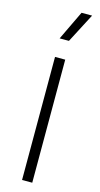

<svg xmlns="http://www.w3.org/2000/svg" viewBox="-146 -1013 550 1055"><g transform="rotate(15 129.0 -486.0)"><path d="M100 0V-700H158V0ZM98 -805 178 -972H238L151 -805Z"/></g></svg>

Font: Geologica-Sharp
Style: Regular
Weight: 100
Designer: Sindre Bremnes, Frode Helland
Foundry: Monokrom Skriftforlag AS
Version: Version 1.010;gftools[0.9.28]